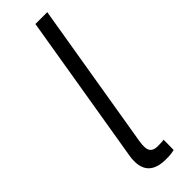

<svg xmlns="http://www.w3.org/2000/svg" viewBox="-251 -736 745 745"><g transform="rotate(-45 122.0 -363.0)"><path d="M149.9 2Q90.8 4.4 65.9 -23.2Q41 -50.8 50.3 -108.4L153.3 -727.5H218.3L117.2 -120.1Q110.8 -81.5 122.1 -67.9Q133.3 -54.2 165 -56.6Q173.3 -56.6 178 -57.1Q182.6 -57.6 187.5 -58.6L187 -2.4Q179.7 -0.5 169.9 0.7Q160.2 2 149.9 2Z"/></g></svg>

Font: Inter 20pt Light
Style: Italic
Weight: 300
Italic angle: -9.3988°
Version: Version 4.001;git-66647c0bb